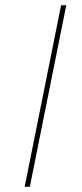

<svg xmlns="http://www.w3.org/2000/svg" viewBox="-20 -720 316 740"><path d="M95 0H75L215.5 -700H235.5Z"/></svg>

Font: Argentum Sans Thin
Style: Italic
Weight: 100
Italic angle: -11°
Designer: Julieta Ulanovsky (font), Cristiano Sobral (main changes and remaster)
Foundry: Julieta Ulanovsky (font), Cristiano Sobral (main changes and remaster)
Version: Version 2.007;June 15, 2022;FontCreator 14.0.0.2814 64-bit; 